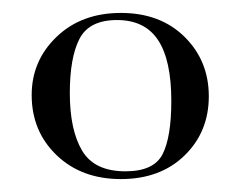

<svg xmlns="http://www.w3.org/2000/svg" viewBox="-20 -650 372 297"><path d="M29 -503Q29 -556 67.5 -593Q106 -630 167 -630Q228 -630 265.5 -593Q303 -556 303 -501Q303 -446 265.5 -409.5Q228 -373 167 -373Q106 -373 67.5 -410Q29 -447 29 -503ZM245 -494Q245 -557 224.5 -588Q204 -619 161 -619Q118 -619 103 -590Q88 -561 88 -506Q88 -449 107 -417Q126 -385 174 -385Q218 -385 231.5 -411.5Q245 -438 245 -494Z"/></svg>

Font: Cormorant Infant
Style: Regular
Weight: 400
Designer: Christian Thalmann (Catharsis Fonts)
Foundry: Catharsis Fonts
Version: Version 4.000